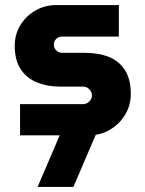

<svg xmlns="http://www.w3.org/2000/svg" viewBox="-20 -533 570 756"><path d="M59 0V-123H306Q316 -123 324 -127.5Q332 -132 337 -140Q342 -148 342 -157Q342 -167 337 -175Q332 -183 324 -187.5Q316 -192 306 -192H216Q166 -192 125.5 -208.5Q85 -225 61.5 -260.5Q38 -296 38 -353Q38 -397 59.5 -433Q81 -469 118.5 -491Q156 -513 201 -513H448V-389H225Q211 -389 201.5 -380Q192 -371 192 -358Q192 -344 201.5 -334.5Q211 -325 225 -325H313Q369 -325 409.5 -308.5Q450 -292 472.5 -256Q495 -220 495 -163Q495 -118 472.5 -81Q450 -44 412.5 -22Q375 0 328 0ZM128 203 227 -28H368L269 203Z"/></svg>

Font: MuseoModerno Thin
Style: Bold
Weight: 700
Version: Version 1.003